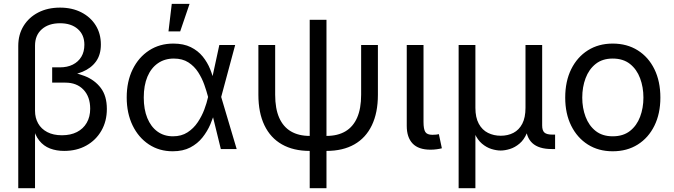

<svg xmlns="http://www.w3.org/2000/svg" viewBox="-20 -777 3512 1001"><path d="M75.2 204.1V-537.6Q75.2 -596.7 102.8 -641.6Q130.4 -686.5 179.4 -711.9Q228.5 -737.3 293 -737.3Q356 -737.3 404.1 -712.6Q452.1 -688 479 -644.8Q505.9 -601.6 505.9 -544.9Q505.9 -491.7 480.5 -456.5Q455.1 -421.4 409.7 -402.6Q364.3 -383.8 303.7 -379.4V-405.3Q368.2 -401.4 420.9 -380.9Q473.6 -360.4 505.4 -318.6Q537.1 -276.9 537.1 -209Q537.1 -145 508.5 -95.5Q480 -45.9 429.9 -18.1Q379.9 9.8 314.5 9.8Q273.9 9.8 240.7 -2.9Q207.5 -15.6 184.6 -44.2Q161.6 -72.8 151.4 -119.1L162.6 -120.6V204.1ZM303.2 -71.8Q348.1 -71.8 381.1 -88.6Q414.1 -105.5 432.1 -136.7Q450.2 -168 450.2 -210Q450.2 -272.5 415.3 -309.3Q380.4 -346.2 320.8 -346.2H252V-425.8H291.5Q331.1 -425.8 359.6 -440.2Q388.2 -454.6 404.1 -481Q419.9 -507.3 419.9 -543.9Q419.9 -595.7 385.5 -625.7Q351.1 -655.8 293 -655.8Q233.4 -655.8 198 -624.5Q162.6 -593.3 162.6 -539.1V-199.2Q162.6 -162.6 178.7 -133.8Q194.8 -105 226.3 -88.4Q257.8 -71.8 303.2 -71.8Z M880.4 11.7Q810.1 11.7 755.9 -24.2Q701.7 -60.1 671.1 -123.5Q640.6 -187 640.6 -269Q640.6 -352.1 671.6 -415.3Q702.6 -478.5 757.6 -514.2Q812.5 -549.8 883.8 -549.8Q937 -549.8 974.6 -531.2Q1012.2 -512.7 1036.9 -482.2Q1061.5 -451.7 1075.9 -415.8Q1090.3 -379.9 1097.2 -345.7H1128.9L1132.8 -272.9L1213.9 0H1131.3L1064.5 -272.9Q1057.1 -301.3 1045.2 -335.2Q1033.2 -369.1 1013.2 -400.4Q993.2 -431.6 962.2 -451.7Q931.2 -471.7 886.2 -471.7Q838.4 -471.7 803 -447Q767.6 -422.4 748.5 -377Q729.5 -331.5 729.5 -268.6Q729.5 -207 748 -161.6Q766.6 -116.2 800.8 -91.3Q835 -66.4 881.8 -66.4Q925.8 -66.4 957.5 -86.9Q989.3 -107.4 1010.7 -139.4Q1032.2 -171.4 1045.2 -206.1Q1058.1 -240.7 1064.5 -270L1123.5 -542.5H1206.1L1132.8 -270L1128.9 -199.2H1101.1Q1092.3 -165.5 1076.7 -128.9Q1061 -92.3 1035.6 -60.3Q1010.3 -28.3 972.2 -8.3Q934.1 11.7 880.4 11.7ZM858.4 -613.3 875.5 -756.8H968.3L919.4 -613.3Z M1594.7 9.8Q1509.8 9.8 1450 -24.2Q1390.1 -58.1 1358.6 -123.8Q1327.1 -189.5 1327.1 -282.7V-542.5H1414.6V-283.2Q1414.6 -210.9 1435.5 -163.3Q1456.5 -115.7 1496.8 -92Q1537.1 -68.4 1594.7 -68.4H1682.1Q1740.2 -68.4 1780.5 -92Q1820.8 -115.7 1841.8 -163.3Q1862.8 -210.9 1862.8 -283.2V-542.5H1950.2V-282.7Q1950.2 -189.5 1918.7 -123.8Q1887.2 -58.1 1827.4 -24.2Q1767.6 9.8 1682.1 9.8ZM1594.7 204.1V-673.8H1682.1V204.1Z M2224.6 3.4Q2161.6 3.4 2131.1 -28.8Q2100.6 -61 2100.6 -120.6V-542.5H2188V-141.1Q2188 -104 2197.3 -89.1Q2206.5 -74.2 2234.4 -74.2Q2247.6 -74.2 2254.6 -75.2Q2261.7 -76.2 2268.1 -77.6L2283.7 -3.9Q2272.5 -1 2256.6 1.2Q2240.7 3.4 2224.6 3.4Z M2371.1 204.1V-542.5H2458.5V-214.8Q2458.5 -164.1 2476.3 -131.6Q2494.1 -99.1 2524.2 -84.2Q2554.2 -69.3 2590.8 -69.3Q2627.9 -69.3 2657 -84.5Q2686 -99.6 2702.9 -131.8Q2719.7 -164.1 2719.7 -214.8V-542.5H2806.6V-123Q2806.6 -96.2 2818.6 -85.7Q2830.6 -75.2 2859.9 -75.2H2874V0H2856.4Q2788.6 0 2755.1 -31.2Q2721.7 -62.5 2721.7 -122.6V-171.9H2741.7Q2741.7 -117.7 2726.8 -82.8Q2711.9 -47.9 2688.2 -28.1Q2664.6 -8.3 2638.4 -0.2Q2612.3 7.8 2590.3 7.8Q2568.4 7.8 2542.2 -0.2Q2516.1 -8.3 2492.7 -28.1Q2469.2 -47.9 2454.1 -82.8Q2439 -117.7 2439 -171.9H2458.5V204.1Z M3174.3 11.7Q3100.6 11.7 3044.9 -23.4Q2989.3 -58.6 2958 -121.6Q2926.8 -184.6 2926.8 -268.1Q2926.8 -353 2958 -416.3Q2989.3 -479.5 3044.9 -514.6Q3100.6 -549.8 3174.3 -549.8Q3249 -549.8 3304.9 -514.6Q3360.8 -479.5 3391.8 -416.3Q3422.9 -353 3422.9 -268.1Q3422.9 -184.6 3391.8 -121.6Q3360.8 -58.6 3304.9 -23.4Q3249 11.7 3174.3 11.7ZM3174.3 -66.4Q3229 -66.4 3264.4 -94.2Q3299.8 -122.1 3317.1 -168Q3334.5 -213.9 3334.5 -268.1Q3334.5 -322.8 3317.1 -369.1Q3299.8 -415.5 3264.4 -443.6Q3229 -471.7 3174.3 -471.7Q3120.6 -471.7 3085.4 -443.6Q3050.3 -415.5 3033 -369.4Q3015.6 -323.2 3015.6 -268.1Q3015.6 -213.9 3033 -168Q3050.3 -122.1 3085.4 -94.2Q3120.6 -66.4 3174.3 -66.4Z"/></svg>

Font: Inter 16pt
Style: Regular
Weight: 400
Version: Version 4.001;git-66647c0bb